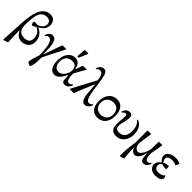

<svg xmlns="http://www.w3.org/2000/svg" viewBox="218 -1998 3497 3497"><g transform="rotate(45 1966.0 -249.5)"><path d="M144 191C139 103 136 -20 134 -104H142C165 -62 207 11 303 11C367 11 490 -19 490 -169C490 -291 410 -364 340 -389V-392C396 -421 469 -475 469 -572C469 -655 420 -716 335 -716C102 -716 76 -414 64 -123L45 214L71 217ZM135 -242C138 -432 144 -638 315 -638C380 -638 418 -605 418 -547C418 -449 313 -413 290 -412C287 -412 237 -417 227 -417C210 -417 206 -400 208 -382C210 -358 226 -334 234 -334C246 -334 278 -349 310 -372C340 -355 427 -315 427 -196C427 -99 372 -72 285 -72C179 -72 144 -139 135 -242Z M731 214C767 165 768 63 769 -5C769 -21 769 -36 770 -47C837 -184 908 -324 978 -458V-473L880 -470L779 -184L757 -113H749V-185C746 -272 748 -476 632 -476C572 -476 537 -425 521 -373L538 -363C558 -395 578 -404 606 -404C701 -404 709 -184 715 -52C709 -30 701 -7 694 15C675 72 656 130 657 184L709 214Z M1157 14C1234 14 1289 -64 1335 -159H1343C1345 -126 1344 -99 1346 -74C1348 -21 1364 11 1411 11C1492 11 1521 -64 1534 -91L1517 -102C1501 -81 1484 -64 1452 -64C1394 -64 1382 -171 1382 -244C1382 -249 1423 -319 1482 -424L1504 -460V-474L1406 -471C1393 -435 1380 -397 1360 -332H1354C1337 -393 1310 -478 1212 -478C1093 -478 1010 -370 1010 -215C1010 -86 1052 14 1157 14ZM1170 -76C1116 -76 1055 -110 1055 -227C1055 -335 1118 -396 1213 -396C1282 -396 1331 -363 1331 -270C1331 -198 1269 -76 1170 -76ZM1251 -521 1320 -681V-699H1228L1213 -521Z M1933 11C1986 11 2027 -36 2048 -92L2031 -103C2011 -78 1992 -67 1962 -67C1915 -67 1890 -130 1873 -214C1852 -324 1843 -436 1820 -558C1804 -637 1789 -706 1721 -706C1660 -706 1630 -663 1606 -603L1623 -595C1643 -622 1664 -634 1694 -634C1754 -634 1776 -562 1786 -474C1711 -333 1618 -155 1542 -16L1545 0H1642C1681 -100 1779 -340 1802 -385H1807C1818 -289 1816 -201 1834 -111C1849 -35 1878 11 1933 11Z M2258 13C2389 13 2473 -84 2473 -240C2473 -392 2406 -481 2286 -481C2142 -481 2067 -364 2067 -220C2067 -52 2157 13 2258 13ZM2262 -69C2199 -69 2113 -107 2113 -222C2113 -319 2173 -394 2280 -394C2373 -394 2427 -332 2427 -233C2427 -118 2349 -69 2262 -69Z M2730 10C2891 10 2954 -125 2954 -245C2954 -415 2856 -475 2808 -481L2800 -469C2826 -449 2886 -405 2886 -262C2886 -172 2852 -75 2734 -75C2659 -75 2642 -110 2642 -161C2642 -232 2682 -334 2682 -403C2682 -455 2656 -480 2611 -480C2546 -480 2513 -430 2494 -375L2512 -366C2526 -387 2545 -409 2576 -409C2599 -409 2606 -390 2606 -355C2606 -311 2593 -226 2593 -159C2593 -73 2617 10 2730 10Z M3217 13C3266 13 3322 -17 3354 -164H3360C3371 -46 3378 10 3441 10C3506 10 3540 -45 3556 -92L3539 -103C3524 -83 3509 -64 3477 -64C3424 -64 3412 -140 3412 -217L3455 -464L3450 -473L3364 -470L3361 -281C3360 -256 3311 -70 3221 -70C3167 -70 3130 -135 3130 -195C3130 -207 3131 -217 3131 -217L3167 -465L3163 -473L3073 -470L3074 -149C3051 -17 3044 74 3043 214L3059 217L3134 191C3122 73 3119 12 3118 -69H3123C3137 -41 3162 13 3217 13Z M3746 14C3822 14 3903 -7 3903 -71C3903 -88 3896 -103 3886 -115H3877C3852 -92 3822 -66 3754 -66C3705 -66 3653 -88 3653 -146C3653 -184 3675 -209 3692 -227C3728 -214 3762 -207 3800 -207C3807 -207 3816 -221 3816 -239C3816 -268 3807 -287 3800 -287C3764 -284 3716 -270 3692 -258C3676 -279 3660 -312 3660 -338C3660 -390 3730 -406 3775 -406C3821 -406 3852 -394 3882 -379L3910 -437V-454C3883 -469 3849 -481 3794 -481C3707 -481 3604 -443 3604 -355C3604 -306 3625 -281 3666 -244V-242C3618 -203 3592 -168 3592 -119C3592 -26 3675 14 3746 14Z"/></g></svg>

Font: STIX Two Text
Style: Regular
Weight: 400
Designer: Ross Mills, John Hudson & Paul Hanslow, Tiro Typeworks Ltd; with prior portions MicroPress Inc., and Coen Hoffman.
Foundry: Tiro Typeworks Ltd
Version: Version 2.13 b171